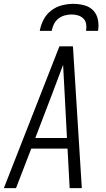

<svg xmlns="http://www.w3.org/2000/svg" viewBox="-28 -975 548 995"><path d="M-8 0 280 -735H350L396 0H333L322 -205H134L55 0ZM319 -260 307 -490Q305 -527 303 -564.5Q301 -602 299 -639Q285 -602 271 -564.5Q257 -527 243 -490L155 -260ZM178 -815Q183 -844 197.5 -872.5Q212 -901 237.5 -920.5Q263 -940 293 -947.5Q323 -955 352 -955Q381 -955 409 -947.5Q437 -940 455.5 -920.5Q474 -901 479.5 -872.5Q485 -844 480 -815H418Q421 -833 418.5 -850Q416 -867 404.5 -878.5Q393 -890 377 -895Q361 -900 343 -900Q325 -900 307 -895Q289 -890 274.5 -878.5Q260 -867 251.5 -850Q243 -833 240 -815Z"/></svg>

Font: Iosevka SS18 Light
Style: Italic
Weight: 300
Italic angle: -9°
Monospace: yes
Designer: Belleve Invis
Foundry: Belleve Invis
Version: Version 25.1.1; ttfautohint (v1.8.4)